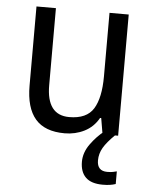

<svg xmlns="http://www.w3.org/2000/svg" viewBox="-54 -674 666 846"><g transform="rotate(5 279.5 -250.5)"><path d="M481 -629V-93H412L400 -164H395Q372 -123 332 -103Q292 -83 245 -83Q157 -83 115 -132Q73 -181 73 -279V-629H159V-288Q159 -156 259 -156Q336 -156 366 -204.5Q396 -253 396 -348V-629ZM402 23Q402 70 447 70Q462 70 472 68Q482 66 489 64V120Q477 124 463.5 126Q450 128 432 128Q381 128 356.5 104Q332 80 332 35Q332 -6 359.5 -44Q387 -82 420 -107L467 -93Q433 -60 417.5 -33.5Q402 -7 402 23Z"/></g></svg>

Font: Noto Sans Telugu UI SemiCondensed
Style: Regular
Weight: 400
Width: 4
Designer: Jelle Bosma - Monotype Design Team
Foundry: Monotype Imaging Inc.
Version: Version 2.005; ttfautohint (v1.8.4.7-5d5b)